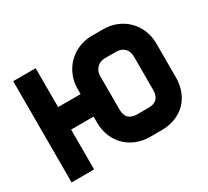

<svg xmlns="http://www.w3.org/2000/svg" viewBox="-127 -833 1123 1035"><g transform="rotate(-30 435.0 -315.0)"><path d="M190 0H50V-630H190V-388H330V-420Q330 -464 346 -502.5Q362 -541 390.5 -569.5Q419 -598 457.5 -614Q496 -630 540 -630H610Q655 -630 693.5 -614Q732 -598 760 -570Q788 -542 804 -503.5Q820 -465 820 -420V-211Q820 -164 805 -125Q790 -86 762.5 -58.5Q735 -31 696 -16Q657 -1 610 -1H540Q494 -1 455.5 -16.5Q417 -32 389 -60Q361 -88 345.5 -126.5Q330 -165 330 -211V-248H190ZM680 -211V-420Q680 -452 661 -471Q642 -490 610 -490H540Q510 -490 490 -470Q470 -450 470 -420V-211Q470 -141 540 -141H610Q680 -141 680 -211Z"/></g></svg>

Font: CAT North
Style: Regular
Weight: 400
Designer: Peter Wiegel
Foundry: Peter Wiegel
Version: Version 1.000